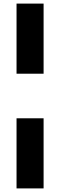

<svg xmlns="http://www.w3.org/2000/svg" viewBox="-20 -828 335 1068"><path d="M72 -418V-808H222.5V-418ZM72 220V-170H222.5V220Z"/></svg>

Font: Encode Sans SC SemiExpanded
Style: Bold
Weight: 700
Width: 6
Designer: Multiple Designers
Foundry: Impallari Type
Version: Version 3.002